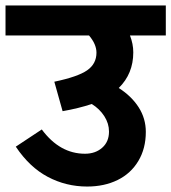

<svg xmlns="http://www.w3.org/2000/svg" viewBox="-50 -705 627 703"><path d="M425.8 -575.2Q438 -544.4 438 -513.2Q438 -435.1 384.8 -382.8Q431.6 -353 457.8 -312Q483.9 -271 483.9 -222.2Q483.9 -161.1 456.5 -115.5Q429.2 -69.8 380.6 -45.9Q332 -22 269 -22Q191.9 -22 125 -57.4Q58.1 -92.8 7.8 -168L103 -231Q168.9 -142.1 261.2 -142.1Q299.3 -142.1 324.2 -164.1Q349.1 -186 349.1 -223.1Q349.1 -252.9 332 -279.5Q314.9 -306.2 286.1 -324.2Q237.3 -308.1 179.2 -297.9L148.9 -405.8Q234.9 -423.8 269 -447.5Q303.2 -471.2 303.2 -512.2Q303.2 -543 275.9 -575.2H-29.8V-685.1H557.1V-575.2Z"/></svg>

Font: Sarala
Style: Bold
Weight: 700
Designer: Andres Torresi
Foundry: Huerta Tipografica
Version: Version 1.004;PS 001.003;hotconv 1.0.70;makeotf.lib2.5.58329